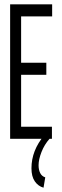

<svg xmlns="http://www.w3.org/2000/svg" viewBox="-20 -644 290 891"><path d="M27 0V-624H222V-568H78V-353H195V-297H78V-56H221V0ZM190 179 182 227Q157 220 141.5 197.5Q126 175 126 137Q126 54 186 -17L210 0Q186 27 172.5 61.5Q159 96 159 123Q159 144 166.5 159Q174 174 190 179Z"/></svg>

Font: Inconsolata UltraCondensed
Style: Regular
Weight: 400
Width: 1
Monospace: yes
Designer: Raph Levien, Cyreal, Brenton Simpson
Foundry: Raph Levien, Cyreal, Google
Version: Version 3.000; ttfautohint (v1.8.2.53-6de2)